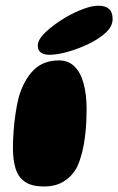

<svg xmlns="http://www.w3.org/2000/svg" viewBox="-20 -635 417 677"><path d="M135.1 22.5Q91.4 22.5 67.6 5.8Q43.8 -10.9 34.7 -41.4Q25.6 -71.9 25.6 -113.1Q25.6 -127.4 26.2 -142.3Q26.9 -157.2 27.9 -172.4Q28.9 -187.6 30.6 -202.8Q32.4 -218 34.6 -233.1Q36.8 -248.2 39.6 -263.1Q42.4 -277.9 45.9 -291.6Q63.4 -352.2 97.8 -387.1Q132.1 -422 187.5 -422Q221.5 -422 243.2 -400.1Q264.9 -378.2 275.1 -339.6Q285.4 -301 285.4 -250Q285.4 -228.9 284.4 -208.2Q283.4 -187.5 281.4 -168.2Q279.4 -148.9 276.4 -130.7Q273.4 -112.5 269.1 -96.3Q264.9 -80.1 259.8 -65.8Q254.8 -51.4 248.2 -39.6Q230.9 -10.6 203 5.9Q175.1 22.5 135.1 22.5ZM153.2 -441.8Q136.2 -441.8 124.8 -449.3Q113.2 -456.9 113.2 -474.4Q113.2 -496.1 142.6 -523.3Q171.9 -550.5 213.2 -574.8Q243 -592 273.8 -603.4Q304.5 -614.9 326.8 -614.9Q350.8 -614.9 363.9 -603.8Q377.1 -592.6 377.1 -568Q377.1 -542.2 353.3 -520.2Q329.5 -498.2 292.4 -480.1Q257.8 -463.4 219.9 -452.6Q182.1 -441.8 153.2 -441.8Z"/></svg>

Font: Gluten Thin
Style: Regular
Weight: 100
Designer: Tyler Finck
Foundry: Etcetera Type Company
Version: Version 1.300